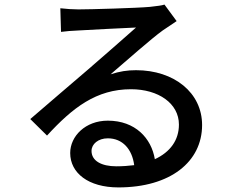

<svg xmlns="http://www.w3.org/2000/svg" viewBox="-20 -774 1040 837"><path d="M487 -49C422 -49 379 -73 379 -116C379 -146 408 -171 450 -171C514 -171 556 -124 565 -54C541 -51 515 -49 487 -49ZM697 -754C685 -750 668 -748 633 -744C580 -739 373 -733 322 -733C298 -733 268 -735 243 -738L246 -635C268 -638 294 -640 319 -641C370 -644 522 -652 573 -654C524 -610 419 -519 365 -472C307 -423 187 -319 112 -255L185 -183C297 -305 400 -385 551 -385C671 -385 760 -323 760 -231C760 -163 722 -111 655 -80C640 -171 570 -248 450 -248C352 -248 286 -180 286 -107C286 -20 365 43 496 43C723 43 861 -69 861 -229C861 -370 739 -468 573 -468C535 -468 502 -463 462 -450C530 -508 639 -605 689 -641C708 -654 730 -669 750 -682Z"/></svg>

Font: Noto Sans Japanese Medium
Style: Regular
Weight: 500
Designer: Ryoko NISHIZUKA (kana & ideographs); Paul D. Hunt (Latin, Greek & Cyrillic); Wenlong ZHANG (bopomofo); Sandoll Communica
Foundry: Adobe Systems Incorporated
Version: Version 1.000;PS 1;hotconv 1.0.78;makeotf.lib2.5.61930